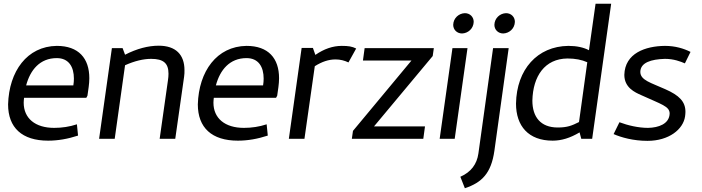

<svg xmlns="http://www.w3.org/2000/svg" viewBox="-20 -738 3732 1021"><path d="M373 -320C373 -309 372 -296 370 -284H119C141 -366 192 -429 282 -429C346 -429 373 -382 373 -320ZM23 -183C23 -59 97 10 236 10C288 10 340 1 395 -17L389 -77C350 -64 309 -58 268 -58C167 -58 106 -109 106 -192C106 -200 107 -209 108 -218H439L445 -229C449 -258 455 -291 455 -322C455 -428 398 -494 282 -494C124 -492 28 -359 23 -183Z M876 -346C876 -335 875 -323 873 -310L829 0H912L959 -330C961 -342 961 -354 961 -365C961 -447 915 -495 824 -495C768 -495 707 -479 645 -447L632 -482H575L507 0H590L645 -391C696 -414 743 -425 784 -425C850 -425 876 -401 876 -346Z M1382 -320C1382 -309 1381 -296 1379 -284H1128C1150 -366 1201 -429 1291 -429C1355 -429 1382 -382 1382 -320ZM1032 -183C1032 -59 1106 10 1245 10C1297 10 1349 1 1404 -17L1398 -77C1359 -64 1318 -58 1277 -58C1176 -58 1115 -109 1115 -192C1115 -200 1116 -209 1117 -218H1448L1454 -229C1458 -258 1464 -291 1464 -322C1464 -428 1407 -494 1291 -494C1133 -492 1037 -359 1032 -183Z M1797 -494C1750 -494 1703 -478 1657 -446L1644 -483H1584L1516 0H1599L1654 -386C1692 -410 1728 -422 1764 -422C1790 -422 1812 -416 1833 -406L1874 -480C1852 -491 1833 -494 1797 -494Z M1919 -482 1910 -416H2168L1857 -42L1851 0H2231L2240 -66H1969L2281 -440L2287 -482Z M2499 -622C2499 -648 2479 -668 2452 -668C2420 -667 2391 -642 2390 -606C2390 -580 2410 -560 2437 -560C2469 -561 2498 -586 2499 -622ZM2386 -482 2318 0H2398L2466 -482Z M2718 -622C2718 -648 2698 -668 2671 -668C2639 -667 2610 -642 2609 -606C2609 -580 2629 -560 2656 -560C2688 -561 2717 -586 2718 -622ZM2524 78C2516 135 2485 177 2428 202L2452 263C2542 233 2592 184 2609 64L2685 -482H2602Z M2998 -427C3039 -427 3074 -420 3103 -407L3059 -89C3021 -70 2997 -60 2946 -60C2854 -60 2811 -117 2811 -203C2814 -333 2877 -426 2998 -427ZM2724 -187C2724 -68 2790 10 2919 10C2965 10 3012 -4 3062 -34L3071 0H3129L3230 -718H3147L3112 -471C3083 -486 3047 -494 3002 -494C2838 -492 2727 -369 2724 -187Z M3516 -425C3563 -425 3599 -411 3622 -401L3652 -462C3616 -480 3571 -494 3516 -494C3412 -493 3303 -455 3300 -340C3300 -272 3356 -247 3390 -232C3497 -183 3541 -173 3541 -134C3539 -79 3482 -59 3426 -58C3375 -58 3319 -71 3274 -88L3243 -25C3284 -7 3348 11 3423 11C3537 11 3613 -50 3623 -119C3624 -128 3625 -135 3625 -143C3625 -198 3592 -231 3517 -264C3442 -298 3385 -311 3385 -356C3386 -405 3442 -423 3516 -425Z"/></svg>

Font: Cantarell
Style: Oblique
Weight: 400
Italic angle: -8°
Designer: Dave Crossland
Version: Version 0.024